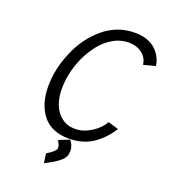

<svg xmlns="http://www.w3.org/2000/svg" viewBox="-165 -847 1027 1170"><g transform="rotate(20 348.5 -261.5)"><path d="M609.9 -143.1Q572.3 -80.1 510.7 -35.2Q442.9 14.2 348.6 14.2Q231.4 14.2 174.8 -61Q121.6 -131.8 121.6 -242.7Q121.6 -354 168.9 -465.8Q216.3 -579.6 301.3 -652.3Q391.6 -730 507.8 -730Q612.8 -730 663.1 -663.1Q690.4 -627 696.8 -583L619.6 -563Q614.7 -607.4 579.3 -634.3Q543.9 -661.1 493.2 -661.1H492.2Q441.4 -661.1 394.5 -634.8Q347.7 -608.4 312.5 -564.5Q240.2 -473.6 214.8 -354Q204.6 -306.6 204.6 -254.4Q204.6 -202.1 221.7 -156.2Q238.8 -110.4 275.4 -82.3Q312 -54.2 363.5 -54.2Q415 -54.2 466.3 -86.2Q517.6 -118.2 542.5 -163.1ZM249 146Q301.8 113.8 306.2 95.2Q306.6 92.8 306.6 87.9Q306.6 83 305.2 77.6Q303.7 72.3 302 68.6Q300.3 64.9 296.1 56.9Q292 48.8 290 44.4L358.9 17.1Q383.3 46.4 383.8 82.5Q382.3 98.1 380.4 107.4Q378.4 116.7 368.9 130.4Q359.4 144 343.3 156Q327.1 168 315.4 175.3Q303.7 182.6 283.2 193.4Q262.7 204.1 257.3 207Z"/></g></svg>

Font: Tuffy
Style: Italic
Weight: 400
Italic angle: -12°
Designer: Thatcher Ulrich, Karoly Barta and Michael Everson
Version: Version 001.271